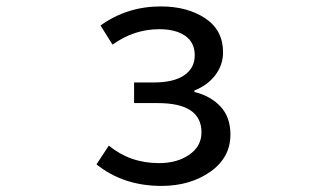

<svg xmlns="http://www.w3.org/2000/svg" viewBox="-20 -577 1040 609"><path d="M492.2 12.7Q371.1 12.7 286.1 -55.7L325.2 -115.2Q392.6 -59.6 484.4 -59.6Q542 -59.6 580.6 -86.4Q619.1 -113.3 619.1 -157.2Q619.1 -250 480.5 -250H405.3V-315.4H466.8Q531.2 -315.4 564.5 -338.4Q597.7 -361.3 597.7 -401.4Q597.7 -442.4 567.4 -463.4Q537.1 -484.4 485.4 -484.4Q405.3 -484.4 336.9 -435.5L298.8 -496.1Q382.8 -556.6 490.2 -556.6Q574.2 -556.6 630.9 -519Q687.5 -481.4 687.5 -411.1Q687.5 -371.1 663.1 -338.9Q638.7 -306.6 596.7 -290V-285.2Q648.4 -272.5 679.7 -238.8Q710.9 -205.1 710.9 -150.4Q710.9 -77.1 647 -32.2Q583 12.7 492.2 12.7Z"/></svg>

Font: GenEi Gothic M Regular
Style: Regular
Weight: 400
Designer: o_tamon (Modified); [Source Han Sans]
Ryoko NISHIZUKA  (kana & ideographs); Paul D. Hunt (Latin, Greek & Cyrillic); Wenl
Version: Version 1.1a;Original Version 1.004